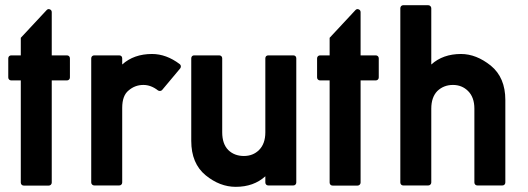

<svg xmlns="http://www.w3.org/2000/svg" viewBox="-20 -722 2058 748"><path d="M72.8 1Q67.4 1 64.2 -2.4Q61 -5.9 61 -10.7V-408.7H23.9Q19 -408.7 15.6 -411.9Q12.2 -415 12.2 -420.4V-494.6Q12.2 -500 15.6 -503.2Q19 -506.3 23.9 -506.3H61V-574.7L161.6 -682.6Q167 -688.5 174.3 -685.5Q181.6 -682.6 181.6 -674.3V-506.3H240.7Q245.6 -506.3 249 -503.2Q252.4 -500 252.4 -494.6V-420.4Q252.4 -415 249 -411.9Q245.6 -408.7 240.7 -408.7H181.6V-10.7Q181.6 -5.9 178.2 -2.4Q174.8 1 169.9 1Z M347.2 0.5Q342.3 0.5 338.9 -2.9Q335.4 -6.3 335.4 -11.2V-494.6Q335.4 -500 338.9 -503.2Q342.3 -506.3 347.2 -506.3H444.3Q449.7 -506.3 452.9 -503.2Q456.1 -500 456.1 -494.6V-470.7Q501.5 -511.7 572.3 -511.7Q627.9 -511.7 680.2 -472.2Q684.1 -469.2 684.6 -464.4Q685.1 -459.5 682.1 -455.6L611.8 -371.6Q608.9 -368.2 604.2 -367.7Q599.6 -367.2 595.7 -369.6Q568.4 -391.1 538.6 -391.1Q505.9 -391.1 481 -369.6Q456.1 -349.6 456.1 -301.8V-11.2Q456.1 -6.3 452.9 -2.9Q449.7 0.5 444.3 0.5Z M725.1 -494.6Q725.1 -500 728.3 -503.2Q731.4 -506.3 736.3 -506.3H834Q838.9 -506.3 842.3 -503.2Q845.7 -500 845.7 -494.6V-206.5Q845.7 -161.6 869.1 -137.7Q893.1 -114.3 930.2 -114.3Q965.8 -114.3 989.3 -137.7Q1013.7 -162.1 1013.7 -206.5V-494.6Q1013.7 -500 1016.8 -503.2Q1020 -506.3 1025.4 -506.3H1122.6Q1127.9 -506.3 1131.1 -503.2Q1134.3 -500 1134.3 -494.6V-11.2Q1134.3 -6.3 1131.1 -2.9Q1127.9 0.5 1122.6 0.5H1025.4Q1020 0.5 1016.8 -2.9Q1013.7 -6.3 1013.7 -11.2V-35.2Q968.3 5.9 898.4 5.9Q836.4 5.9 781.2 -39.1Q725.1 -85 725.1 -173.3Z M1275.9 1Q1270.5 1 1267.3 -2.4Q1264.2 -5.9 1264.2 -10.7V-408.7H1227.1Q1222.2 -408.7 1218.8 -411.9Q1215.3 -415 1215.3 -420.4V-494.6Q1215.3 -500 1218.8 -503.2Q1222.2 -506.3 1227.1 -506.3H1264.2V-574.7L1364.7 -682.6Q1370.1 -688.5 1377.4 -685.5Q1384.8 -682.6 1384.8 -674.3V-506.3H1443.8Q1448.7 -506.3 1452.1 -503.2Q1455.6 -500 1455.6 -494.6V-420.4Q1455.6 -415 1452.1 -411.9Q1448.7 -408.7 1443.8 -408.7H1384.8V-10.7Q1384.8 -5.9 1381.3 -2.4Q1377.9 1 1373 1Z M1550.8 0.5Q1545.9 0.5 1542.7 -2.9Q1539.6 -6.3 1539.6 -11.2V-689.9Q1539.6 -694.8 1542.7 -698.2Q1545.9 -701.7 1550.8 -701.7H1648.4Q1653.3 -701.7 1656.7 -698.2Q1660.2 -694.8 1660.2 -689.9V-470.7Q1705.6 -511.7 1775.9 -511.7Q1835.4 -511.7 1892.1 -466.3Q1948.7 -419.9 1948.7 -332.5V-11.2Q1948.7 -6.3 1945.6 -2.9Q1942.4 0.5 1937 0.5H1839.8Q1834.5 0.5 1831.3 -2.9Q1828.1 -6.3 1828.1 -11.2V-298.8Q1828.1 -342.8 1803.7 -367.2Q1779.8 -391.1 1744.6 -391.1Q1708.5 -391.1 1683.6 -367.2Q1660.2 -342.8 1660.2 -298.8V-11.2Q1660.2 -6.3 1656.7 -2.9Q1653.3 0.5 1648.4 0.5Z"/></svg>

Font: Alte DIN 1451 Mittelschrift
Style: Bold
Weight: 700
Designer: Peter Wiegel
Foundry: Peter Wiegel
Version: Version 1.003